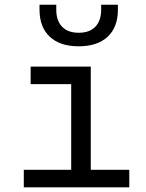

<svg xmlns="http://www.w3.org/2000/svg" viewBox="-20 -803 626 823"><path d="M82 0V-75.2H285.2V-442.4H111.3V-517.6H369.1V-75.2H534.2V0ZM317.4 -604.5Q237.3 -604.5 193.4 -645.5Q149.4 -686.5 149.4 -761.7V-782.7H221.2V-761.7Q221.2 -714.4 246.1 -688.5Q271 -662.6 317.4 -662.6Q363.8 -662.6 388.7 -688.5Q413.6 -714.4 413.6 -761.7V-782.7H485.4V-761.7Q485.4 -686.5 441.4 -645.5Q397.5 -604.5 317.4 -604.5Z"/></svg>

Font: Cascadia Mono NF SemiLight
Style: Regular
Weight: 350
Monospace: yes
Designer: Aaron Bell
Foundry: Saja Typeworks
Version: Version 2404.023; ttfautohint (v1.8.4)